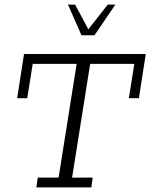

<svg xmlns="http://www.w3.org/2000/svg" viewBox="-20 -819 657 839"><path d="M139 0 145 -43H236L315 -540H123L99 -390H55L85 -583H617L587 -390H543L567 -540H374L295 -43H385L379 0ZM336 -665 277 -799H308L366 -691L451 -799H484L393 -665Z"/></svg>

Font: Rokkitt SemiBold Light
Style: Italic
Weight: 300
Italic angle: -9°
Version: Version 3.103